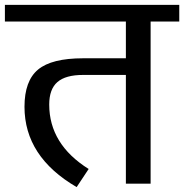

<svg xmlns="http://www.w3.org/2000/svg" viewBox="-30 -750 752 784"><path d="M702 -730H-10V-662H484V-512H309Q181 -512 125.5 -466Q70 -420 70 -314Q70 -110 283 14L332 -60Q171 -161 171 -323Q171 -386 204.5 -415Q238 -444 309 -444H484V0H585V-662H702Z"/></svg>

Font: Glegoo
Style: Bold
Weight: 700
Version: Version 2.0.1; ttfautohint (v0.9) -r 48 -G 60